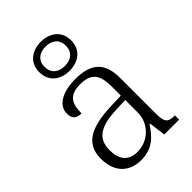

<svg xmlns="http://www.w3.org/2000/svg" viewBox="-240 -913 1022 1022"><g transform="rotate(-45 271.0 -402.0)"><path d="M267 -596C334 -596 387 -634 387 -705C387 -776 334 -814 267 -814C200 -814 147 -776 147 -705C147 -634 200 -596 267 -596ZM267 -632C222 -632 187 -655 187 -705C187 -755 222 -778 267 -778C312 -778 347 -755 347 -705C347 -655 312 -632 267 -632ZM201 10C291 10 333 -44 366 -94H371L383 0H495V-32H491C442 -32 430 -48 430 -112V-379C430 -491 378 -544 258 -544C152 -544 95 -502 95 -446C95 -406 114 -391 151 -391C151 -460 169 -506 256 -506C352 -506 366 -450 366 -372V-310L283 -307C127 -301 53 -254 53 -148C53 -40 117 10 201 10ZM216 -35C148 -35 118 -80 118 -145C118 -224 160 -269 292 -274L366 -277V-181C366 -105 304 -35 216 -35Z"/></g></svg>

Font: Noto Serif Tamil Light
Style: Italic
Weight: 300
Italic angle: -12°
Designer: Indian Type Foundry, Tom Grace, and the Monotype Design Team
Foundry: Monotype Imaging Inc.
Version: Version 2.003